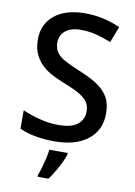

<svg xmlns="http://www.w3.org/2000/svg" viewBox="-101 -788 752 1072"><g transform="rotate(10 275.0 -251.5)"><path d="M505 -193Q505 -98 436 -44Q367 10 247 10Q189 10 138 0.5Q87 -9 49 -27V-131Q90 -113 144 -98.5Q198 -84 254 -84Q326 -84 361 -111.5Q396 -139 396 -186Q396 -218 379.5 -240.5Q363 -263 328.5 -282Q294 -301 237 -323Q198 -338 165.5 -356.5Q133 -375 109 -400Q85 -425 71.5 -458Q58 -491 58 -535Q58 -594 87 -636.5Q116 -679 168.5 -701.5Q221 -724 291 -724Q349 -724 398.5 -712.5Q448 -701 493 -681L458 -590Q417 -607 375 -618Q333 -629 288 -629Q229 -629 198.5 -603.5Q168 -578 168 -536Q168 -504 183 -482Q198 -460 230.5 -442Q263 -424 317 -402Q377 -378 419 -351Q461 -324 483 -286.5Q505 -249 505 -193ZM332 70Q326 90 313.5 116.5Q301 143 285 170Q269 197 251 221H190V209Q198 191 205.5 164.5Q213 138 219.5 110Q226 82 228 61H332Z"/></g></svg>

Font: Noto Sans Adlam Medium
Style: Regular
Weight: 500
Version: Version 3.001